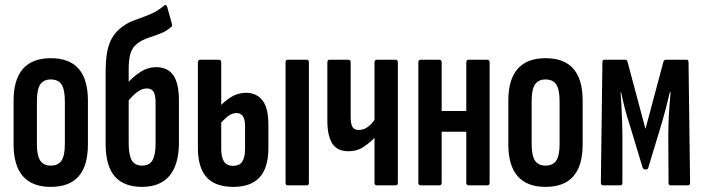

<svg xmlns="http://www.w3.org/2000/svg" viewBox="-20 -723 2749 749"><path d="M178 6Q106 6 69.5 -35.5Q33 -77 33 -160V-330Q33 -413 69.5 -454.5Q106 -496 178 -496Q251 -496 287 -454.5Q323 -413 323 -330V-160Q323 -77 287 -35.5Q251 6 178 6ZM178 -77Q207 -77 220 -96.5Q233 -116 233 -161V-328Q233 -374 220 -393.5Q207 -413 178 -413Q150 -413 137 -393.5Q124 -374 124 -328V-161Q124 -116 137 -96.5Q150 -77 178 -77Z M534 6Q463 6 427.5 -35Q392 -76 392 -163V-444Q392 -513 407 -553Q422 -593 455 -617Q478 -635 507 -645Q536 -655 566 -667.5Q596 -680 621 -702Q624 -704 627.5 -703Q631 -702 632 -697L650 -632Q653 -621 648 -618Q629 -601 605.5 -592Q582 -583 559 -575.5Q536 -568 518 -555Q497 -540 489.5 -516Q482 -492 482 -452V-164Q482 -119 494 -98Q506 -77 534 -77Q563 -77 575 -98Q587 -119 587 -164V-321Q587 -352 579 -365Q571 -378 553 -378Q533 -378 514 -363Q495 -348 475 -323L472 -393Q499 -424 528 -442.5Q557 -461 590 -461Q634 -461 656 -429.5Q678 -398 678 -332V-163Q677 -79 640.5 -36.5Q604 6 534 6Z M890 6Q820 6 786 -31.5Q752 -69 752 -146V-479Q752 -490 761 -490H834Q843 -490 843 -479V-143Q843 -109 854 -92.5Q865 -76 889 -76Q914 -76 925 -92.5Q936 -109 936 -143V-229Q936 -259 927 -270.5Q918 -282 903 -282Q884 -282 867 -268Q850 -254 835 -236V-305Q853 -326 880 -343.5Q907 -361 940 -361Q980 -361 1003.5 -332Q1027 -303 1027 -235V-146Q1027 -69 993 -31.5Q959 6 890 6ZM1102 0Q1094 0 1094 -10V-480Q1094 -490 1102 -490H1177Q1185 -490 1185 -480V-10Q1185 0 1177 0Z M1450 0Q1441 0 1441 -10V-185Q1420 -164 1396 -148.5Q1372 -133 1340 -133Q1295 -133 1276 -163.5Q1257 -194 1257 -253V-479Q1257 -490 1266 -490H1340Q1348 -490 1348 -479V-268Q1348 -241 1354.5 -228.5Q1361 -216 1380 -216Q1398 -216 1413.5 -227Q1429 -238 1441 -255V-479Q1441 -490 1450 -490H1524Q1532 -490 1532 -479V-10Q1532 0 1524 0Z M1808 0Q1799 0 1799 -10V-479Q1799 -490 1808 -490H1881Q1890 -490 1890 -479V-10Q1890 0 1881 0ZM1621 0Q1612 0 1612 -10V-479Q1612 -490 1621 -490H1694Q1703 -490 1703 -479V-10Q1703 0 1694 0ZM1691 -209V-290H1814V-209Z M2108 6Q2036 6 1999.5 -35.5Q1963 -77 1963 -160V-330Q1963 -413 1999.5 -454.5Q2036 -496 2108 -496Q2181 -496 2217 -454.5Q2253 -413 2253 -330V-160Q2253 -77 2217 -35.5Q2181 6 2108 6ZM2108 -77Q2137 -77 2150 -96.5Q2163 -116 2163 -161V-328Q2163 -374 2150 -393.5Q2137 -413 2108 -413Q2080 -413 2067 -393.5Q2054 -374 2054 -328V-161Q2054 -116 2067 -96.5Q2080 -77 2108 -77Z M2333 0Q2324 0 2324 -10L2330 -480Q2330 -490 2338 -490H2419Q2426 -490 2428 -482L2498 -220L2568 -482Q2570 -490 2578 -490H2658Q2666 -490 2666 -480L2672 -10Q2672 0 2663 0H2596Q2588 0 2588 -10L2587 -197Q2587 -216 2588 -245.5Q2589 -275 2591.5 -307Q2594 -339 2596 -363H2593Q2585 -329 2577 -298Q2569 -267 2562 -244L2509 -69Q2508 -65 2505.5 -63.5Q2503 -62 2498 -62Q2493 -62 2491 -63.5Q2489 -65 2487 -69L2434 -244Q2426 -267 2418 -298Q2410 -329 2403 -363H2401Q2403 -339 2404.5 -307.5Q2406 -276 2407 -246Q2408 -216 2408 -197V-10Q2408 0 2400 0Z"/></svg>

Font: Sofia Sans Extra Condensed SemiBold
Style: Regular
Weight: 600
Designer: Botio Nikoltchev, Ani Petrova
Foundry: lettersoup
Version: Version 4.101